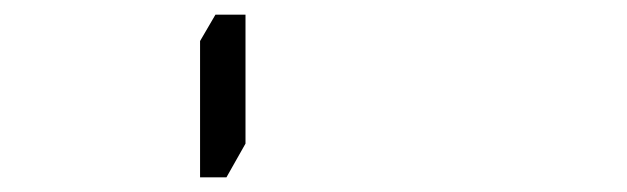

<svg xmlns="http://www.w3.org/2000/svg" viewBox="-20 -412 856 262"><path d="M274 -392H315V-216L289 -170H253V-356Z"/></svg>

Font: DSEG14 Classic Mini
Style: Bold
Weight: 700
Designer: Keshikan(Twitter:@keshinomi_88pro)
Version: Version 0.46